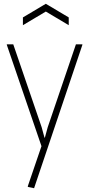

<svg xmlns="http://www.w3.org/2000/svg" viewBox="-20 -774 470 1014"><path d="M127 213V209L199 -2L16 -537V-540H50L200 -102L215 -47H217L232 -102L381 -540H415V-537L160 220ZM101 -682 222 -754 343 -682V-641L222 -713L101 -641Z"/></svg>

Font: Encode Sans Compressed
Style: Thin
Weight: 100
Designer: Pablo Impallari, Andres Torresi
Foundry: Pablo Impallari, Andres Torresi
Version: Version 1.000; ttfautohint (v1.00) -l 8 -r 50 -G 200 -x 14 -